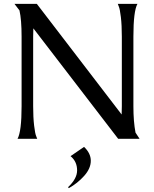

<svg xmlns="http://www.w3.org/2000/svg" viewBox="-20 -720 799 996"><path d="M55 -700H171L611 -126Q612 -139 612 -169V-530Q612 -589 607 -631.5Q602 -674 596 -687L591 -700H693Q672 -662 672 -530V-169Q672 -89 683 -32L704 0H593L153 -573Q152 -560 152 -530V-169Q152 -111 157 -68.5Q162 -26 168 -13L173 0H71Q92 -38 92 -169V-530Q92 -618 81 -666ZM333 251Q380 207 380 164Q380 118 346 90L416 42Q451 75 451 114Q451 154 416.5 192.5Q382 231 337 256Z"/></svg>

Font: Coconat
Style: Regular
Weight: 400
Designer: Sara Lavazza
Foundry: Collletttivo
Version: Version 1.000;Glyphs 3.2 (3217)